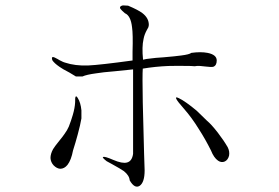

<svg xmlns="http://www.w3.org/2000/svg" viewBox="-20 -734 1040 715"><path d="M457 -712.9 437.5 -713.9Q423.8 -710.9 427.7 -702.1Q431.6 -696.3 445.3 -684.6Q466.8 -675.8 471.7 -632.8Q475.6 -607.4 473.6 -541V-508.8Q352.5 -492.2 308.6 -490.2Q259.8 -488.3 221.7 -501Q214.8 -502.9 208 -506.8Q203.1 -508.8 195.3 -513.7Q181.6 -521.5 177.7 -521.5Q170.9 -522.5 174.8 -509.8Q181.6 -499 201.2 -485.4Q211.9 -477.5 238.3 -463.9L262.7 -449.2H287.1Q301.8 -456.1 337.9 -460.9Q360.4 -464.8 409.2 -468.8L475.6 -475.6V-161.1Q471.7 -133.8 453.1 -128.9Q435.5 -124 401.4 -138.7Q370.1 -152.3 364.3 -149.4Q358.4 -148.4 377 -133.8L398.4 -122.1Q428.7 -105.5 441.4 -96.7Q461.9 -80.1 462.9 -62.5Q481.4 -30.3 500 -42Q518.6 -54.7 518.6 -99.6L516.6 -161.1Q513.7 -291 511.7 -351.6Q509.8 -454.1 511.7 -478.5Q558.6 -486.3 607.4 -488.3Q637.7 -489.3 690.4 -488.3L705.1 -487.3Q713.9 -489.3 725.6 -488.3Q731.4 -487.3 745.1 -486.3Q767.6 -483.4 774.4 -485.4Q787.1 -490.2 787.1 -508.8Q787.1 -530.3 752.9 -537.1Q727.5 -542 692.4 -537.1Q685.5 -531.2 654.3 -527.3Q633.8 -524.4 587.9 -520.5Q556.6 -518.6 543.9 -516.6Q522.5 -514.6 512.7 -511.7Q507.8 -559.6 514.6 -588.9Q517.6 -605.5 527.3 -623Q530.3 -628.9 532.2 -631.8Q534.2 -637.7 534.2 -641.6Q534.2 -667 509.8 -685.5Q494.1 -697.3 457 -712.9ZM751 -284.2 712.9 -321.3Q670.9 -356.4 646.5 -368.2Q617.2 -382.8 665 -329.1Q694.3 -295.9 720.7 -252.9Q744.1 -216.8 765.6 -173.8Q776.4 -146.5 792 -135.7Q804.7 -127 817.4 -132.8Q829.1 -138.7 833 -154.3Q835.9 -169.9 828.1 -185.5Q813.5 -210.9 791 -240.2Q766.6 -271.5 751 -284.2ZM283.2 -293V-323.2Q280.3 -352.5 269.5 -369.1Q258.8 -386.7 259.8 -353.5Q258.8 -332 251 -305.7Q245.1 -285.2 236.3 -262.7Q230.5 -249 219.7 -234.4Q213.9 -225.6 200.2 -209Q183.6 -188.5 177.7 -178.7Q168 -161.1 168 -145.5Q168.9 -129.9 179.7 -118.2Q191.4 -106.4 204.1 -105.5Q219.7 -105.5 231.4 -120.1Q245.1 -137.7 252 -173.8Q261.7 -204.1 269.5 -233.4Q279.3 -269.5 283.2 -293Z"/></svg>

Font: BatangChe
Style: Regular
Weight: 400
Monospace: yes
Version: Version 2.21